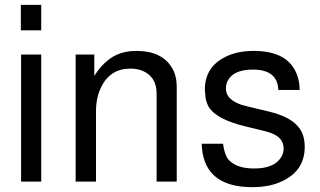

<svg xmlns="http://www.w3.org/2000/svg" viewBox="-20 -749 1318 792"><path d="M150 -524V0H67V-524ZM150 -729V-624H66V-729Z M292 -524H369V-436Q423 -521 499 -535Q519 -539 543 -539Q647 -539 689 -470Q708 -439 709 -396V0H626V-363Q626 -432 568 -457Q546 -466 518 -466Q434 -466 397 -389Q376 -347 376 -289V0H292Z M1216 -378H1128Q1125 -462 1023 -462Q941 -462 918 -413Q912 -400 912 -383Q912 -338 978 -316L1009 -308L1089 -289Q1207 -261 1230 -191Q1237 -170 1237 -143Q1237 -47 1147 -3Q1095 23 1021 23Q827 23 813 -139L812 -156H900Q906 -109 924 -89Q957 -54 1028 -54Q1112 -54 1140 -101Q1150 -116 1150 -136Q1150 -182 1096 -201Q1087 -204 1077 -207H1076L1069 -209L991 -228Q872 -257 841 -308Q832 -324 828 -345L825 -379Q825 -472 909 -514Q958 -539 1026 -539Q1171 -539 1206 -438Q1216 -411 1216 -378Z"/></svg>

Font: SolaimanLipi Normal
Style: Regular
Weight: 400
Designer: Solaiman Karim
Foundry: Ekushey
Version: Designed by Solaiman Karim | Developed Version 2.002 : Al Ma